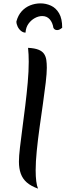

<svg xmlns="http://www.w3.org/2000/svg" viewBox="-20 -1085 388 1136"><path d="M257 -684Q257 -652 250.5 -596Q244 -540 234 -471Q224 -402 214 -330Q204 -258 197.5 -192.5Q191 -127 191 -78Q191 -2 205 31Q163 16 138.5 -5.5Q114 -27 103 -57.5Q92 -88 92 -129Q92 -160 98 -211.5Q104 -263 112.5 -327Q121 -391 129.5 -460Q138 -529 144 -596Q150 -663 150 -720Q150 -741 149 -762Q148 -783 146 -802Q185 -800 207.5 -791Q230 -782 240.5 -766.5Q251 -751 254 -730.5Q257 -710 257 -684ZM348 -921Q341 -915 333.5 -911Q326 -907 318 -907Q303 -907 296 -920Q291 -952 274 -971Q257 -990 230 -990Q208 -990 186 -978Q164 -966 148.5 -944.5Q133 -923 131 -892Q117 -892 104.5 -902Q92 -912 84.5 -927.5Q77 -943 77 -958Q87 -995 108.5 -1018.5Q130 -1042 159 -1053.5Q188 -1065 220 -1065Q252 -1065 281.5 -1051.5Q311 -1038 329.5 -1006.5Q348 -975 348 -921Z"/></svg>

Font: Merienda
Style: Regular
Weight: 400
Designer: Eduardo Rodriguez Tunni
Foundry: Eduardo Rodriguez Tunni
Version: Version 2.001